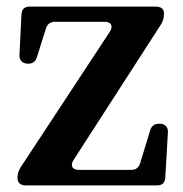

<svg xmlns="http://www.w3.org/2000/svg" viewBox="-20 -555 555 582"><path d="M33 -16C33 -1 42 7 58 7H456C472 7 480 -1 481 -17L489 -154C490 -170 480 -180 464 -180H463C449 -180 439 -174 435 -159L405 -61C401 -46 391 -40 377 -40H219C199 -40 192 -53 203 -70L468 -481C474 -491 477 -500 477 -512V-515C477 -528 468 -535 452 -535H70C54 -535 46 -527 45 -511L39 -389C38 -373 47 -363 63 -362C78 -361 88 -368 92 -382L119 -468C123 -482 133 -489 147 -489H297C317 -489 324 -476 313 -459L42 -47C36 -37 33 -28 33 -16Z"/></svg>

Font: 寒蝉锦书宋Pro Soft
Style: Regular
Weight: 700
Designer: 寒蝉锦书宋{Warren} 思源宋体{Ryoko NISHIZUKA 西塚涼子 (kana & ideographs); Frank Grießhammer (Latin, Greek & Cyrillic); Wenlong ZHANG 
Foundry: Adobe & ChillType
Version: Version 2.000;Glyphs 3.1.1 (3135)